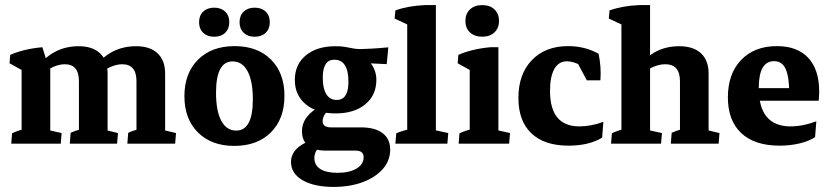

<svg xmlns="http://www.w3.org/2000/svg" viewBox="-20 -568 3276 759"><path d="M519.5 -2.9V-247.1Q519.5 -314 463.4 -314Q419.9 -314 368.2 -272.9L358.4 -307.1Q419.9 -385.3 518.1 -385.3Q573.2 -385.3 603 -357.2Q632.8 -329.1 632.8 -276.9V-2.9ZM24.4 0 27.8 -41Q41.5 -47.9 55.4 -52.2Q69.3 -56.6 83.5 -60.1L65.4 -12.2V-88.9H178.7V-12.2L162.6 -55.7L223.6 -42L220.2 0ZM65.4 -2.9V-332L178.7 -311.5V-2.9ZM255.9 0 259.3 -43Q269.5 -47.9 282.7 -52.2Q295.9 -56.6 310.1 -59.6L292 -12.2V-88.9H405.3V-12.2L388.7 -56.2L446.3 -42L442.9 0ZM292 -2.9V-247.1Q292 -314 236.3 -314Q193.4 -314 141.6 -272.9L131.8 -307.1Q193.8 -385.3 291 -385.3Q345.7 -385.3 375.5 -357.2Q405.3 -329.1 405.3 -276.9V-2.9ZM65.4 -251.5V-314L85 -280.8L17.6 -317.9L20.5 -351.1Q46.9 -362.8 79.8 -370.6Q112.8 -378.4 147.5 -381.3L174.8 -293.9ZM483.4 0 486.8 -43Q497.1 -47.9 510.3 -52.2Q523.4 -56.6 537.6 -59.6L519.5 -12.2V-88.9H632.8V-12.2L616.2 -56.2L675.8 -42L672.4 0Z M906.3 8.8Q815.9 8.8 762.5 -44.4Q709 -97.7 709 -187.7Q709 -278.3 762.7 -332Q816.4 -385.7 907.5 -385.7Q998.1 -385.7 1051.3 -332.5Q1104.5 -279.3 1104.5 -189Q1104.5 -98.2 1050.9 -44.7Q997.2 8.8 906.3 8.8ZM914.1 -51.8Q979.5 -51.8 979.5 -175.3Q979.5 -247.7 958.7 -286.4Q938 -325.2 899.4 -325.2Q834 -325.2 834 -201.7Q834 -129.3 854.7 -90.5Q875.5 -51.8 914.1 -51.8ZM826.7 -422.7Q799.4 -422.7 783.2 -438.4Q766.9 -454.2 766.9 -480.2Q766.9 -506.3 783.2 -522Q799.4 -537.7 826.7 -537.7Q853.9 -537.7 870.2 -522Q886.4 -506.3 886.4 -480.2Q886.4 -454.2 870.2 -438.4Q853.9 -422.7 826.7 -422.7ZM986.8 -422.7Q959.6 -422.7 943.3 -438.4Q927 -454.2 927 -480.2Q927 -506.3 943.3 -522Q959.6 -537.7 986.8 -537.7Q1014.1 -537.7 1030.3 -522Q1046.6 -506.3 1046.6 -480.2Q1046.6 -454.2 1030.3 -438.4Q1014.1 -422.7 986.8 -422.7Z M1306.2 -119.6Q1232.4 -119.6 1189 -155.5Q1145.5 -191.4 1145.5 -252Q1145.5 -313 1189 -349.1Q1232.4 -385.3 1306.6 -385.3Q1344.2 -385.3 1381.3 -368.2Q1418.5 -351.1 1443.1 -321Q1467.8 -291 1467.8 -252.4Q1467.8 -191.4 1423.8 -155.5Q1379.9 -119.6 1306.2 -119.6ZM1311 -172.9Q1357.4 -172.9 1357.4 -244.6Q1357.4 -332 1301.3 -332Q1255.9 -332 1255.9 -260.3Q1255.9 -218.3 1270 -195.6Q1284.2 -172.9 1311 -172.9ZM1508.8 -314.5 1387.2 -320.3 1306.6 -385.3Q1329.1 -385.3 1344.5 -382.6Q1359.9 -379.9 1373.3 -377Q1386.7 -374 1403.8 -374Q1416 -374 1447.5 -375.7Q1479 -377.4 1515.1 -380.9ZM1298.8 170.9Q1221.7 170.9 1176 144.3Q1130.4 117.7 1130.4 72.3Q1130.4 9.8 1227.5 -19L1257.8 -2.4Q1222.7 24.9 1222.7 56.6Q1222.7 85 1246.3 100.1Q1270 115.2 1314.5 115.2Q1361.3 115.2 1389.4 98.4Q1417.5 81.5 1417.5 53.2Q1417.5 27.3 1384.8 27.3H1266.6Q1221.7 27.3 1197.8 7.6Q1173.8 -12.2 1173.8 -48.8Q1173.8 -111.8 1252 -150.9L1291.5 -144Q1255.4 -116.7 1255.4 -88.9Q1255.4 -64.5 1288.1 -64.5H1406.2Q1462.4 -64.5 1492.4 -41.7Q1522.5 -19 1522.5 23.4Q1522.5 66.4 1493.7 99.6Q1464.8 132.8 1414.3 151.9Q1363.8 170.9 1298.8 170.9Z M1589.8 -2.9V-504.9L1703.1 -490.7V-2.9ZM1543 0 1546.4 -41Q1558.6 -46.4 1574 -51Q1589.4 -55.7 1607.9 -60.1L1589.8 -12.2V-88.9H1703.1V-12.2L1686.5 -56.2L1752 -42L1748.5 0ZM1589.8 -439.5V-500.5L1606 -463.9L1540 -494.6L1543 -526.9Q1595.2 -545.4 1661.1 -547.9H1703.1V-463.9Z M1836.9 -2.9V-342.3L1950.2 -351.6V-2.9ZM1836.9 -251.5V-314L1856.4 -280.8L1789.1 -317.9L1792 -351.1Q1818.4 -362.8 1851.3 -370.6Q1884.3 -378.4 1918.9 -381.3H1950.2V-303.7ZM1793 0 1796.4 -41Q1808.6 -46.9 1823.2 -51.5Q1837.9 -56.2 1855.5 -60.1L1836.9 -12.2V-88.9H1950.2V-12.2L1933.1 -56.2L1996.1 -42L1992.7 0ZM1886.2 -422.9Q1856 -422.9 1837.9 -439.9Q1819.8 -457 1819.8 -485.4Q1819.8 -513.7 1837.9 -530.8Q1856 -547.9 1886.2 -547.9Q1916.5 -547.9 1934.6 -530.8Q1952.6 -513.7 1952.6 -485.4Q1952.6 -457 1934.6 -439.9Q1916.5 -422.9 1886.2 -422.9Z M2227.5 7.8Q2131.8 7.8 2080.6 -41Q2029.3 -89.8 2029.3 -180.7Q2029.3 -274.9 2082.5 -330.3Q2135.7 -385.7 2225.6 -385.7Q2292.5 -385.7 2346.2 -355.5Q2351.6 -331.5 2353.5 -304.4Q2355.5 -277.3 2353.5 -250.5H2299.8L2254.9 -334.5L2292.5 -301.8Q2272.9 -313 2254.2 -319.3Q2235.4 -325.7 2220.7 -325.7Q2189 -325.7 2171.6 -295.7Q2154.3 -265.6 2154.3 -209Q2154.3 -68.4 2270 -68.4Q2316.9 -68.4 2365.2 -86.4L2360.4 -23.9Q2308.1 7.8 2227.5 7.8Z M2436.5 -2.9V-504.9L2549.8 -490.7V-2.9ZM2668 -2.9V-247.1Q2668 -314 2609.9 -314Q2564.5 -314 2512.7 -272.9L2503.9 -302.2Q2563.5 -385.3 2665 -385.3Q2721.2 -385.3 2751.2 -357.2Q2781.2 -329.1 2781.2 -276.9V-2.9ZM2395.5 0 2398.9 -41Q2412.6 -47.9 2426.5 -52.2Q2440.4 -56.6 2454.6 -60.1L2436.5 -12.2V-88.9H2549.8V-12.2L2533.7 -55.7L2596.7 -42L2593.3 0ZM2631.8 0 2635.3 -43Q2645.5 -47.9 2658.7 -52.2Q2671.9 -56.6 2686 -59.6L2668 -12.2V-88.9H2781.2V-12.2L2764.6 -56.2L2824.2 -42L2820.8 0ZM2436.5 -439.5V-500.5L2452.6 -463.9L2386.7 -494.6L2389.6 -526.9Q2441.9 -545.4 2507.8 -547.9H2549.8V-463.9Z M3062 7.8Q2963.4 7.8 2910.4 -41.7Q2857.4 -91.3 2857.4 -183.1Q2857.4 -276.4 2909.9 -331.1Q2962.4 -385.7 3051.3 -385.7Q3131.8 -385.7 3175 -339.4Q3218.3 -293 3218.3 -206.5Q3218.3 -199.2 3217.8 -188Q3217.3 -176.8 3216.3 -169.9L3100.1 -193.4Q3100.1 -264.2 3085.9 -295.2Q3071.8 -326.2 3040 -326.2Q2979.5 -326.2 2979.5 -220.2Q2979.5 -68.4 3105 -68.4Q3153.8 -68.4 3207 -88.4L3202.1 -25.9Q3177.7 -9.8 3140.6 -1Q3103.5 7.8 3062 7.8ZM2909.7 -169.9V-219.7H3208.5L3216.3 -169.9Z"/></svg>

Font: Markazi Text
Style: Regular
Weight: 400
Designer: Borna Izadpanah (Arabic designer), Fiona Ross (Arabic design director) and Florian Runge (Latin designer)
Foundry: Borna Izadpanah and Florian Runge
Version: Version 1.000